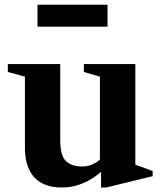

<svg xmlns="http://www.w3.org/2000/svg" viewBox="-20 -802 702 832"><path d="M247.5 10.5Q170 10.5 129 -33.2Q88 -77 88 -162V-470L14 -490V-524.5H241V-196Q241 -128 265.5 -104.2Q290 -80.5 337 -80.5Q368 -80.5 396.2 -97.8Q424.5 -115 440 -151V-80.5Q406 -40.5 355 -15Q304 10.5 247.5 10.5ZM418 10.5V-63L413 -69V-470L343.5 -490V-524.5H566.5V-88.5L641.5 -61V-38.5L440 10.5ZM142.5 -686.5V-781.5H446V-686.5Z"/></svg>

Font: Libre Caslon Text
Style: Regular
Weight: 400
Designer: Pablo Impallari, Rodrigo Fuenzalida, Katja Schimmel
Foundry: Pablo Impallari, Rodrigo Fuenzalida
Version: Version 2.000